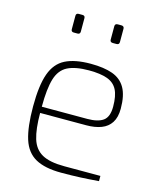

<svg xmlns="http://www.w3.org/2000/svg" viewBox="-114 -837 770 925"><g transform="rotate(15 271.5 -374.5)"><path d="M279 6Q198 6 151 -20Q104 -46 85 -105.5Q66 -165 66 -268Q66 -373 87 -431.5Q108 -490 155.5 -514Q203 -538 282 -538Q348 -538 391 -522.5Q434 -507 455.5 -469.5Q477 -432 477 -366Q477 -323 460 -296.5Q443 -270 411.5 -258Q380 -246 336 -246H107Q107 -166 121.5 -118.5Q136 -71 174.5 -49.5Q213 -28 286 -28H466V-2Q417 2 374.5 4Q332 6 279 6ZM107 -277H334Q387 -277 413 -296Q439 -315 439 -366Q439 -420 423.5 -450Q408 -480 373.5 -492.5Q339 -505 282 -505Q214 -505 175.5 -485.5Q137 -466 122 -416.5Q107 -367 107 -277ZM358 -662Q344 -662 344 -675V-742Q344 -755 358 -755H376Q383 -755 386.5 -751.5Q390 -748 390 -742V-675Q390 -662 376 -662ZM163 -662Q150 -662 150 -675V-742Q150 -755 163 -755H182Q189 -755 192 -751.5Q195 -748 195 -742V-675Q195 -662 182 -662Z"/></g></svg>

Font: Exo Thin ExtraLight
Style: Regular
Weight: 250
Version: Version 2.000